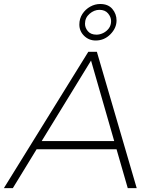

<svg xmlns="http://www.w3.org/2000/svg" viewBox="-64 -966 783 986"><path d="M427.5 -758Q392.5 -758 368 -782Q343.5 -806 343.5 -840Q343.5 -870.5 359.2 -894.5Q375 -918.5 399.5 -932Q424 -945.5 450.5 -945.5Q491.5 -945.5 513 -920Q534.5 -894.5 534.5 -861Q534.5 -822 503 -790Q471.5 -758 427.5 -758ZM431.5 -788Q449 -788 466.2 -796.5Q483.5 -805 495 -820.5Q506.5 -836 506.5 -858Q506.5 -878.5 491 -897Q475.5 -915.5 446.5 -915.5Q419.5 -915.5 396 -895.2Q372.5 -875 372.5 -844Q372.5 -823 387.5 -805.5Q402.5 -788 431.5 -788ZM638 0H592L534.5 -199.5H124L2 0H-44L389.5 -700H433.5ZM522.5 -241.5 403.5 -655 150 -241.5Z"/></svg>

Font: Argentum Sans ExtraLight
Style: Italic
Weight: 200
Italic angle: -11°
Designer: Julieta Ulanovsky (font), Cristiano Sobral (main changes and remaster)
Foundry: Julieta Ulanovsky (font), Cristiano Sobral (main changes and remaster)
Version: Version 2.007;June 15, 2022;FontCreator 14.0.0.2814 64-bit; 